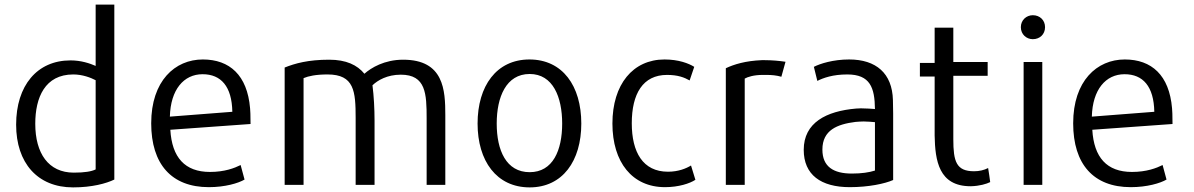

<svg xmlns="http://www.w3.org/2000/svg" viewBox="-20 -800 5179 833"><path d="M395 -65C377 -56 347 -51 300 -51C190 -51 133 -135 133 -263C133 -377 175 -477 298 -477C338 -477 374 -463 395 -452ZM476 -21V-780H395V-514C370 -525 332 -538 286 -538C141 -538 50 -429 50 -259C50 -94 142 13 297 13C379 13 441 -4 476 -21Z M988 -315 717 -294C720 -411 777 -478 859 -478C939 -478 986 -425 988 -315ZM1067 -262C1067 -303 1066 -317 1065 -330C1053 -474 976 -542 860 -542C739 -542 636 -449 636 -265C636 -88 724 12 886 12C956 12 1014 -5 1041 -21L1024 -84C998 -71 955 -54 891 -54C782 -54 726 -117 719 -237Z M1912 2V-300C1912 -409 1906 -541 1729 -541C1648 -541 1590 -506 1561 -480C1530 -518 1482 -541 1408 -541C1317 -541 1260 -525 1215 -507V2H1297V-461C1318 -470 1351 -477 1401 -477C1517 -477 1523 -404 1523 -288V2H1605V-276C1605 -328 1602 -383 1596 -430C1619 -452 1660 -476 1719 -476C1828 -476 1831 -393 1831 -286V2Z M2419 -264C2419 -148 2379 -53 2278 -53C2176 -53 2135 -148 2135 -264C2135 -379 2176 -479 2278 -479C2379 -479 2419 -379 2419 -264ZM2502 -264C2502 -427 2421 -542 2277 -542C2134 -542 2052 -427 2052 -264C2052 -102 2134 13 2278 13C2421 13 2502 -102 2502 -264Z M2997 -20 2978 -82C2957 -69 2923 -55 2878 -55C2769 -55 2721 -140 2721 -265C2721 -393 2769 -475 2874 -475C2921 -475 2949 -464 2972 -451C2979 -471 2985 -490 2992 -510C2968 -525 2924 -542 2863 -542C2726 -542 2637 -434 2637 -264C2637 -96 2723 12 2865 12C2924 12 2973 -4 2997 -20Z M3388 -532C3362 -536 3329 -539 3298 -539H3285C3214 -536 3165 -521 3129 -504V2H3211V-459C3223 -466 3250 -475 3289 -475H3304C3329 -475 3349 -473 3370 -467C3376 -488 3382 -510 3388 -532Z M3776 -60C3751 -52 3718 -47 3676 -47C3597 -47 3548 -76 3548 -151C3548 -236 3613 -261 3691 -271C3704 -272 3716 -273 3727 -273C3746 -273 3762 -271 3776 -270ZM3855 -19V-307C3855 -327 3854 -347 3854 -366C3851 -482 3781 -542 3664 -542C3595 -542 3538 -524 3511 -510L3526 -449C3552 -462 3593 -477 3656 -477C3755 -477 3775 -420 3776 -327C3762 -328 3738 -330 3715 -330C3708 -330 3701 -329 3694 -329C3565 -318 3467 -268 3467 -150C3467 -42 3541 12 3667 12C3748 12 3819 -3 3855 -19Z M4116 -196V-471H4265V-531H4116V-680H4035V-527H3971V-468H4035V-212C4037 -103 4053 8 4191 8H4193C4230 7 4260 -2 4276 -10C4274 -30 4270 -50 4267 -71C4250 -62 4229 -57 4206 -57C4129 -57 4116 -99 4116 -196Z M4502 2V-531H4421V2ZM4514 -682C4514 -713 4491 -734 4461 -734C4433 -734 4409 -713 4409 -682C4409 -651 4433 -630 4461 -630C4491 -630 4514 -651 4514 -682Z M4988 -315 4717 -294C4720 -411 4777 -478 4859 -478C4939 -478 4986 -425 4988 -315ZM5067 -262C5067 -303 5066 -317 5065 -330C5053 -474 4976 -542 4860 -542C4739 -542 4636 -449 4636 -265C4636 -88 4724 12 4886 12C4956 12 5014 -5 5041 -21L5024 -84C4998 -71 4955 -54 4891 -54C4782 -54 4726 -117 4719 -237Z"/></svg>

Font: Repo
Style: Regular
Weight: 400
Designer: Stefan Peev
Foundry: Context Ltd
Version: Version 0.000